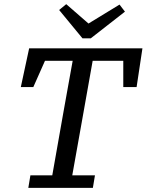

<svg xmlns="http://www.w3.org/2000/svg" viewBox="-20 -902 704 922"><path d="M80 -484 120 -670H664L636 -484H572V-610H425L372 -312Q361 -249 349.5 -186Q338 -123 327 -60H436L426 0H116L126 -60H231L284 -360Q295 -423 306.5 -485.5Q318 -548 329 -610H196L140 -484ZM298 -882 405 -789 554 -880 580 -846 416 -718H376L264 -854Z"/></svg>

Font: Source Serif 4 Caption
Style: Italic
Weight: 400
Italic angle: -12°
Designer: Frank Grießhammer
Foundry: Adobe Systems Incorporated
Version: Version 4.004;hotconv 1.0.117;makeotfexe 2.5.65602